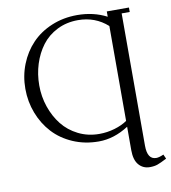

<svg xmlns="http://www.w3.org/2000/svg" viewBox="-96 -794 960 1076"><g transform="rotate(-10 383.5 -256.0)"><path d="M415 -710.9Q507.8 -710.9 583 -671.9V-702.1H709V-676.8H663.1V76.2Q663.1 154.8 713.9 154.8Q730 154.8 755.9 143.1L767.1 168Q731.4 186.5 713.1 192.9Q694.8 199.2 669.9 199.2Q631.3 199.2 607.2 171.4Q583 143.6 583 87.9V-45.9Q500 7.8 413.1 7.8Q334 7.8 266.8 -21.2Q199.7 -50.3 154.3 -99.6Q108.9 -148.9 83.5 -214.8Q58.1 -280.8 58.1 -354Q58.1 -427.2 84 -492.7Q109.9 -558.1 156 -606.4Q202.1 -654.8 269.3 -682.9Q336.4 -710.9 415 -710.9ZM138.2 -358.9Q138.2 -295.4 158.2 -236.8Q178.2 -178.2 214.1 -132.8Q250 -87.4 304.4 -60.3Q358.9 -33.2 422.9 -33.2Q468.3 -33.2 511 -45.9Q553.7 -58.6 583 -79.1V-619.1Q512.7 -682.1 415 -682.1Q349.6 -682.1 296.1 -655.3Q242.7 -628.4 208.7 -583.3Q174.8 -538.1 156.5 -480.5Q138.2 -422.9 138.2 -358.9Z"/></g></svg>

Font: Dihjauti
Style: Regular
Weight: 400
Designer: T. Christopher White
Version: Version 3.0.0